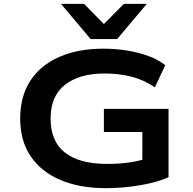

<svg xmlns="http://www.w3.org/2000/svg" viewBox="-20 -968 1004 998"><path d="M529 10Q394 10 294 -32.5Q194 -75 139.5 -155.5Q85 -236 85 -352Q85 -467 137.5 -548Q190 -629 288 -672Q386 -715 517 -715Q583 -715 642.5 -705Q702 -695 752.5 -676.5Q803 -658 839 -629L785 -514Q728 -553 663.5 -569.5Q599 -586 523 -586Q393 -586 318 -527.5Q243 -469 243 -352Q243 -233 318 -174.5Q393 -116 536 -116Q599 -116 651.5 -123.5Q704 -131 752 -147L720 -109V-282H520V-402H856V-47Q817 -29 764 -16.5Q711 -4 651 3Q591 10 529 10ZM451 -765 297 -948H417L520 -843L624 -948H743L589 -765Z"/></svg>

Font: Nunito Sans 7pt Expanded
Style: Bold
Weight: 700
Width: 7
Designer: Vernon Adams
Foundry: Vernon Adams
Version: Version 3.101;gftools[0.9.27]